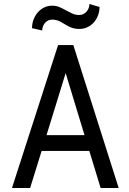

<svg xmlns="http://www.w3.org/2000/svg" viewBox="-20 -935 640 955"><path d="M424.3 -184.1H187L129.9 0H39.6L269 -710.9H344.7L570.3 0H480.5ZM211.4 -262.7H400.4L306.6 -571.3ZM475.1 -900.4Q475.1 -878.4 467.5 -858.4Q460 -838.4 446.8 -823.5Q433.6 -808.6 415 -799.8Q396.5 -791 374.5 -791Q358.4 -791 345.7 -794.4Q333 -797.9 322.5 -803Q312 -808.1 302.7 -814.2Q293.5 -820.3 283.9 -825.4Q274.4 -830.6 263.7 -834Q252.9 -837.4 239.7 -837.4Q218.3 -837.4 204.3 -821.5Q190.4 -805.7 189.9 -783.2L139.2 -794.9Q139.2 -816.9 146.7 -837.2Q154.3 -857.4 167.5 -872.8Q180.7 -888.2 199 -897.5Q217.3 -906.7 239.7 -906.7Q260.3 -906.7 276.6 -899.4Q293 -892.1 308.3 -883.5Q323.7 -875 339.6 -867.7Q355.5 -860.4 374.5 -860.4Q384.8 -860.4 394 -864.7Q403.3 -869.1 409.9 -876.5Q416.5 -883.8 420.7 -893.8Q424.8 -903.8 424.8 -915Z"/></svg>

Font: Roboto Mono
Style: Regular
Weight: 400
Designer: Google
Version: Version 2.000985; 2015; ttfautohint (v1.3)